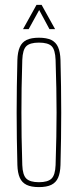

<svg xmlns="http://www.w3.org/2000/svg" viewBox="-20 -759 318 784"><path d="M139 5Q107.5 5 88.5 -4.2Q69.5 -13.5 60.8 -33.2Q52 -53 51 -85Q49.5 -138.5 48.8 -192.2Q48 -246 48 -299.5Q48 -353 48.8 -406.8Q49.5 -460.5 51 -514Q52 -546.5 60.8 -566.5Q69.5 -586.5 88.5 -595.8Q107.5 -605 139 -605Q170.5 -605 189.5 -595.8Q208.5 -586.5 217.2 -566.5Q226 -546.5 227 -514Q228.5 -460.5 229.2 -406.8Q230 -353 230 -299.5Q230 -246 229.2 -192.2Q228.5 -138.5 227 -85Q226 -53 217.2 -33.2Q208.5 -13.5 189.5 -4.2Q170.5 5 139 5ZM139 -15Q175 -15 190.2 -29.5Q205.5 -44 207 -85Q209 -148.5 210 -200Q211 -251.5 211 -299.5Q211 -347.5 210 -399Q209 -450.5 207 -514Q205.5 -556 190.8 -570.5Q176 -585 139 -585Q102.5 -585 87.5 -570.5Q72.5 -556 71 -514Q69 -450.5 68.2 -399Q67.5 -347.5 67.5 -299.5Q67.5 -251.5 68.2 -200Q69 -148.5 71 -85Q72.5 -44 87.8 -29.5Q103 -15 139 -15ZM74 -640 129 -739H150L205 -640H182L140 -718L97 -640Z"/></svg>

Font: Big Shoulders Thin
Style: Regular
Weight: 100
Designer: Patric King
Foundry: XO Type Co
Version: Version 2.002